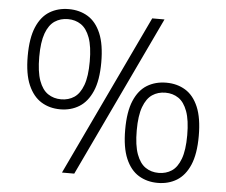

<svg xmlns="http://www.w3.org/2000/svg" viewBox="-53 -810 1038 880"><g transform="rotate(5 466.0 -370.0)"><path d="M262.5 0 613 -740H669.5L319 0ZM229 -288Q179.5 -288 141.5 -311.5Q103.5 -335 81.5 -385.5Q59.5 -436 59.5 -518.5Q59.5 -601 81 -651.8Q102.5 -702.5 140.8 -725.8Q179 -749 229 -749Q278.5 -749 316.8 -725.8Q355 -702.5 376.5 -651.8Q398 -601 398 -518.5Q398 -436 376 -385.5Q354 -335 316 -311.5Q278 -288 229 -288ZM229 -334Q263 -334 289 -351.2Q315 -368.5 330 -408.8Q345 -449 345 -518Q345 -587 330 -627.5Q315 -668 289 -685.5Q263 -703 229 -703Q194.5 -703 168.2 -685.5Q142 -668 127.2 -627.8Q112.5 -587.5 112.5 -519.5Q112.5 -451 127.2 -410.2Q142 -369.5 168.2 -351.8Q194.5 -334 229 -334ZM703.5 9Q654 9 615.8 -14.2Q577.5 -37.5 555.8 -88.2Q534 -139 534 -221.5Q534 -304 555.5 -354.8Q577 -405.5 615.2 -428.8Q653.5 -452 703.5 -452Q753 -452 791.2 -428.8Q829.5 -405.5 851 -354.8Q872.5 -304 872.5 -221.5Q872.5 -139 850.8 -88.2Q829 -37.5 790.8 -14.2Q752.5 9 703.5 9ZM703.5 -37Q737.5 -37 763.5 -54Q789.5 -71 804.5 -111.2Q819.5 -151.5 819.5 -220.5Q819.5 -289.5 804.5 -330.2Q789.5 -371 763.5 -388.5Q737.5 -406 703.5 -406Q669 -406 643 -388.5Q617 -371 602 -330.8Q587 -290.5 587 -222.5Q587 -154 602 -113.2Q617 -72.5 643 -54.8Q669 -37 703.5 -37Z"/></g></svg>

Font: Encode Sans SemiExpanded Light
Style: Regular
Weight: 300
Width: 6
Designer: Multiple Designers
Foundry: Impallari Type
Version: Version 3.002